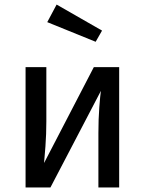

<svg xmlns="http://www.w3.org/2000/svg" viewBox="-20 -821 634 841"><path d="M502 0H411V-238Q411 -299 415 -351.5Q419 -404 422 -423L201 0H92V-527H183V-289Q183 -234 179 -179.5Q175 -125 173 -107L391 -527H502ZM399 -638 187 -724 228 -801 427 -687Z"/></svg>

Font: Trujillo
Style: Regular
Weight: 400
Designer: Fira Sans original fonts by bBox Type GmbH, Carrois Corporate GbR, & Edenspiekermann AG / Changes by Cristiano Sobral
Foundry: Fira Sans original fonts by bBox Type GmbH, Carrois Corporate GbR, & Edenspiekermann AG / Changes by Cristiano Sobral
Version: Version 4.301;October 17, 2021;FontCreator 14.0.0.2814 64-bi